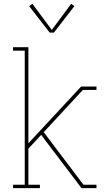

<svg xmlns="http://www.w3.org/2000/svg" viewBox="-20 -981 540 1001"><path d="M48 0V-18H109V-717H48V-735H128V-234L403 -530H483V-512H412L208 -292L415 -18H483V0H405L214 -252L195 -278L128 -206V-18H188V0ZM261 -811H239L132 -949L149 -961L250 -825L351 -961L368 -949Z"/></svg>

Font: Iosevka Slab Thin
Style: Regular
Weight: 100
Monospace: yes
Designer: Belleve Invis
Foundry: Belleve Invis
Version: Version 11.1.0; ttfautohint (v1.8.3)